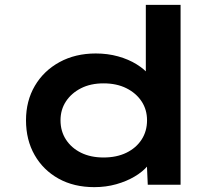

<svg xmlns="http://www.w3.org/2000/svg" viewBox="-20 -760 899 790"><path d="M368 10Q284 10 221 -25Q158 -60 122.5 -122Q87 -184 87 -265Q87 -345 123.5 -407Q160 -469 225 -504.5Q290 -540 374 -540Q423 -540 466 -528Q509 -516 542 -495.5Q575 -475 594.5 -451Q614 -427 616 -402L580 -395V-740H723V0H588L582 -135L610 -127Q608 -102 588 -78Q568 -54 534.5 -34Q501 -14 458.5 -2Q416 10 368 10ZM406 -112Q460 -112 500 -131.5Q540 -151 562.5 -185.5Q585 -220 585 -265Q585 -309 562.5 -343Q540 -377 500 -397Q460 -417 406 -417Q353 -417 313.5 -397Q274 -377 251.5 -343Q229 -309 229 -265Q229 -220 251.5 -185.5Q274 -151 313.5 -131.5Q353 -112 406 -112Z"/></svg>

Font: Lexend Mega SemiBold
Style: Regular
Weight: 600
Designer: Bonnie Shaver-Troup, Thomas Jockin
Foundry: Lexend
Version: Version 1.007